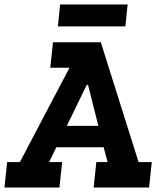

<svg xmlns="http://www.w3.org/2000/svg" viewBox="-37 -839 717 859"><path d="M232 -819H534L524 -721H222ZM-5 -114H52L274 -536H188L200 -650H414L583 -114H642L630 0H382L394 -114H444L427 -180H215L183 -114H241L229 0H-17ZM351 -459 262 -276H403L357 -459Z"/></svg>

Font: Zilla Slab
Style: Bold Italic
Weight: 700
Italic angle: -6°
Designer: Typotheque.com
Foundry: Typotheque type foundry
Version: Version 1.1; 2017; ttfautohint (v1.6)